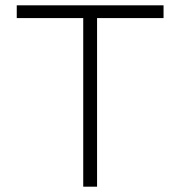

<svg xmlns="http://www.w3.org/2000/svg" viewBox="-20 -702 678 722"><path d="M293 0V-634H43V-682H595V-634H345V0Z"/></svg>

Font: Outfit Extra Light
Style: Regular
Weight: 200
Designer: Rodrigo Fuenzalida
Foundry: fragTYPE
Version: Version 1.000